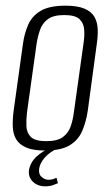

<svg xmlns="http://www.w3.org/2000/svg" viewBox="-20 -523 388 676"><path d="M139 7Q97 7 72.5 -3.5Q48 -14 37 -32.5Q26 -51 25 -77Q24 -103 28 -133L61 -370Q66 -406 79.5 -436.5Q93 -467 123.5 -485Q154 -503 211 -503Q253 -503 277.5 -492.5Q302 -482 312.5 -463.5Q323 -445 324 -421Q325 -397 321 -370L289 -133Q283 -93 269 -61Q255 -29 224.5 -11Q194 7 139 7ZM143 -26Q182 -26 201.5 -40.5Q221 -55 229 -78.5Q237 -102 240 -127L274 -370Q278 -395 276.5 -418Q275 -441 260 -455.5Q245 -470 206 -470Q168 -470 148.5 -455.5Q129 -441 121 -418Q113 -395 109 -370L75 -127Q72 -102 73 -78.5Q74 -55 89 -40.5Q104 -26 143 -26ZM139 133Q113 133 96 117Q79 101 82 76Q87 48 109 28Q131 8 154 0H182Q154 13 137.5 32Q121 51 118 70Q115 90 126.5 100Q138 110 151 110Q160 110 167.5 107.5Q175 105 179 103L184 122Q177 125 166 129Q155 133 139 133Z"/></svg>

Font: Alumni Sans Thin Light
Style: Italic
Weight: 300
Italic angle: -8°
Version: Version 1.016